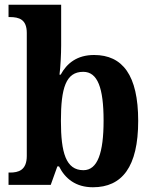

<svg xmlns="http://www.w3.org/2000/svg" viewBox="-20 -780 647 810"><path d="M372 10C495 10 563 -76 563 -270C563 -463 497 -548 377 -548C305 -548 262 -513 236 -465H231C235 -494 238 -552 238 -588V-760H16V-708H21C61 -708 93 -698 93 -641V-122C93 -61 57 -52 22 -52H16V0H194L222 -78H229C255 -26 300 10 372 10ZM332 -62C258 -62 237 -136 237 -270C237 -409 258 -477 331 -477C392 -477 417 -409 417 -271C417 -136 392 -62 332 -62Z"/></svg>

Font: Noto Serif Myanmar SemiCondensed
Style: Bold
Weight: 700
Width: 4
Designer: Ben Mitchell and the Monotype Design Team
Foundry: Monotype Imaging Inc.
Version: Version 2.106